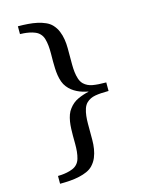

<svg xmlns="http://www.w3.org/2000/svg" viewBox="-123 -778 734 974"><g transform="rotate(-15 244.0 -290.5)"><path d="M428.2 -268.1Q384.8 -268.1 357.4 -263.2Q330.1 -258.3 312 -241.2Q300.3 -230 294.4 -212.4Q288.6 -194.8 286.4 -175.3Q284.2 -155.8 284.2 -135.7V-49.8Q284.2 -25.9 280.5 -2.9Q276.9 20 268.3 40.8Q259.8 61.5 243.2 79.1Q230.5 92.3 211.9 100.6Q193.4 108.9 170.4 114Q147.5 119.1 121.6 121.1Q95.7 123 68.8 123V82Q75.2 82 88.4 81.1Q101.6 80.1 116.9 77.1Q132.3 74.2 147 68.1Q161.6 62 170.9 51.8Q181.6 40.5 186.5 23.9Q191.4 7.3 193.4 -12.5Q195.3 -32.2 195.1 -53.7Q194.8 -75.2 194.8 -96.2Q194.8 -113.3 195.6 -132.1Q196.3 -150.9 199.2 -169.2Q202.1 -187.5 208 -203.9Q213.9 -220.2 224.1 -232.9Q243.7 -258.8 271.5 -271.5Q299.3 -284.2 330.1 -291Q314.5 -294.4 299.8 -298.8Q285.2 -303.2 271.5 -310.1Q257.8 -316.9 245.8 -326.2Q233.9 -335.4 224.1 -348.1Q213.9 -360.8 208 -377.2Q202.1 -393.6 199.2 -411.9Q196.3 -430.2 195.6 -449Q194.8 -467.8 194.8 -484.9Q194.8 -505.9 195.1 -527.3Q195.3 -548.8 193.4 -568.6Q191.4 -588.4 186.5 -605Q181.6 -621.6 170.9 -632.8Q161.6 -643.1 147 -649.2Q132.3 -655.3 116.9 -658.2Q101.6 -661.1 88.4 -662.1Q75.2 -663.1 68.8 -663.1V-704.1Q95.7 -704.1 121.6 -702.1Q147.5 -700.2 170.4 -695.1Q193.4 -689.9 211.9 -681.6Q230.5 -673.3 243.2 -660.2Q259.8 -642.6 268.3 -621.6Q276.9 -600.6 280.5 -577.9Q284.2 -555.2 284.2 -530.8V-445.3Q284.2 -425.3 286.4 -405.8Q288.6 -386.2 294.4 -368.7Q300.3 -351.1 312 -339.8Q330.1 -322.8 357.4 -317.9Q384.8 -313 428.2 -313Z"/></g></svg>

Font: BabelStone Ogham
Style: Regular
Weight: 400
Designer: Andrew West
Foundry: BabelStone
Version: Version 2.02 March 14, 2022